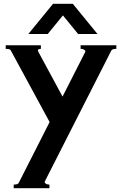

<svg xmlns="http://www.w3.org/2000/svg" viewBox="-20 -698 642 1010"><path d="M592 -441Q571 -441 566 -433L216 256Q215 257 215 259Q215 265 222 269Q229 273 240 273V292H52V273Q73 273 78 265L241 -56L36 -434Q32 -441 10 -441V-460H195V-441Q183 -441 180.5 -436Q178 -431 182 -425L309 -190L428 -424Q429 -425 429 -427Q429 -433 422 -437Q415 -441 404 -441V-460H592ZM363 -678 493 -519H391L311 -617L231 -519H129L259 -678Z"/></svg>

Font: Aoboshi One
Style: Regular
Weight: 400
Designer: IKIMOJI
Foundry: Natsumi Matsuba
Version: Version 1.000; ttfautohint (v1.8.3)